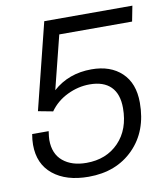

<svg xmlns="http://www.w3.org/2000/svg" viewBox="-79 -753 729 833"><g transform="rotate(-10 285.0 -337.0)"><path d="M245.1 12.2Q146.5 12.2 88.6 -34.7Q30.8 -81.5 30.8 -166Q30.8 -187.5 35.2 -212.9H107.9Q104 -186.5 104 -174.8Q104 -113.3 142.8 -81.1Q181.6 -48.8 246.1 -48.8Q334 -48.8 388.4 -105.2Q442.9 -161.6 442.9 -255.9Q442.9 -317.9 410.9 -349.9Q378.9 -381.8 317.9 -381.8Q267.1 -381.8 219.2 -358.6Q171.4 -335.4 142.1 -293.9L77.1 -306.2L171.9 -686H560.1L546.9 -618.2H226.1L167 -382.8Q236.3 -444.8 336.9 -444.8Q420.4 -444.8 469.7 -398.2Q519 -351.6 519 -266.1Q519 -140.6 443.1 -64.2Q367.2 12.2 245.1 12.2Z"/></g></svg>

Font: Archivo Light
Style: Italic
Weight: 300
Italic angle: -10°
Designer: Hector Gatti
Foundry: Omnibus-Type
Version: Version 2.001